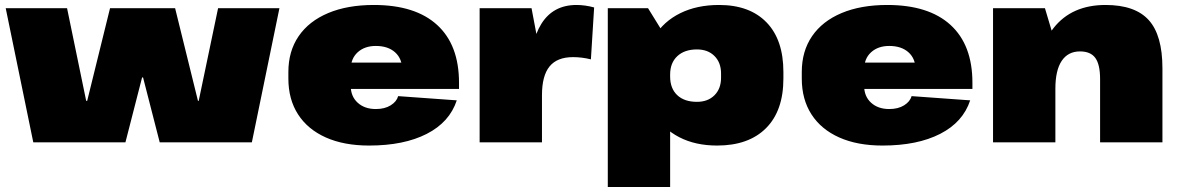

<svg xmlns="http://www.w3.org/2000/svg" viewBox="-20 -573 4746 773"><path d="M3 -540H250L327 -167H331L423 -540H685L777 -167H780L858 -540H1105L994 0H623L556 -261H552L485 0H114Z M1466 13Q1365 13 1292 -19.5Q1219 -52 1180 -112.5Q1141 -173 1141 -257V-283Q1141 -367 1182.5 -427.5Q1224 -488 1301.5 -520.5Q1379 -553 1485 -553Q1652 -553 1740 -472.5Q1828 -392 1828 -240V-215H1347V-321H1631L1599 -281V-293Q1599 -337 1570.5 -362.5Q1542 -388 1493 -388Q1448 -388 1420 -362.5Q1392 -337 1392 -293V-228Q1392 -185 1420 -159.5Q1448 -134 1493 -134Q1529 -134 1553 -149Q1577 -164 1583 -186L1819 -169Q1790 -81 1698 -34Q1606 13 1466 13Z M1911 -540H2120L2162 -317V0H1911ZM2112 -252Q2112 -401 2159.5 -477Q2207 -553 2301 -553Q2318 -553 2336 -550.5Q2354 -548 2372 -543L2359 -334Q2323 -343 2287 -343Q2223 -343 2192.5 -305.5Q2162 -268 2162 -190Z M2867 13Q2780 13 2715 -20.5Q2650 -54 2614 -114.5Q2578 -175 2577 -257V-284Q2578 -366 2615 -426.5Q2652 -487 2719 -520Q2786 -553 2875 -553Q2998 -553 3066 -483Q3134 -413 3134 -283V-257Q3134 -127 3064 -57Q2994 13 2867 13ZM2427 -540H2589L2678 -396V180H2427ZM2786 -163Q2830 -163 2856.5 -189.5Q2883 -216 2883 -260V-277Q2883 -321 2856.5 -347.5Q2830 -374 2786 -374Q2736 -374 2707 -347Q2678 -320 2678 -273V-265Q2678 -217 2706.5 -190Q2735 -163 2786 -163Z M3533 13Q3432 13 3359 -19.5Q3286 -52 3247 -112.5Q3208 -173 3208 -257V-283Q3208 -367 3249.5 -427.5Q3291 -488 3368.5 -520.5Q3446 -553 3552 -553Q3719 -553 3807 -472.5Q3895 -392 3895 -240V-215H3414V-321H3698L3666 -281V-293Q3666 -337 3637.5 -362.5Q3609 -388 3560 -388Q3515 -388 3487 -362.5Q3459 -337 3459 -293V-228Q3459 -185 3487 -159.5Q3515 -134 3560 -134Q3596 -134 3620 -149Q3644 -164 3650 -186L3886 -169Q3857 -81 3765 -34Q3673 13 3533 13Z M4409 -255Q4409 -313 4390 -339.5Q4371 -366 4328 -366Q4280 -366 4254.5 -328Q4229 -290 4229 -216L4149 -117V-192Q4149 -368 4222 -460.5Q4295 -553 4431 -553Q4550 -553 4605 -492Q4660 -431 4660 -298V0H4409ZM3978 -540H4187L4229 -399V0H3978Z"/></svg>

Font: Pathway Extreme 8pt Thin 12pt Black
Style: Regular
Weight: 900
Version: Version 1.001;gftools[0.9.26]